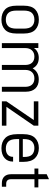

<svg xmlns="http://www.w3.org/2000/svg" viewBox="964 -1659 701 2669"><g transform="rotate(90 1314.5 -324.5)"><path d="M59 -202V-306Q59 -414 112 -464Q165 -514 254 -514Q341 -514 393.5 -464Q446 -414 446 -306V-202Q446 -94 393.5 -44Q341 6 254 6Q165 6 112 -43.5Q59 -93 59 -202ZM378 -206V-302Q378 -385 344.5 -418.5Q311 -452 254 -452Q195 -452 161 -418.5Q127 -385 127 -302V-206Q127 -122 161 -88.5Q195 -55 254 -55Q311 -55 344.5 -88.5Q378 -122 378 -206Z M580 -507H647V-445Q669 -478 704.5 -495.5Q740 -513 784 -513Q836 -513 873 -491Q910 -469 930 -428Q980 -513 1084 -513Q1165 -513 1210 -465.5Q1255 -418 1255 -333V0H1187V-323Q1187 -386 1156.5 -419Q1126 -452 1071 -452Q1015 -452 983.5 -418.5Q952 -385 952 -326V0H883V-323Q883 -386 852.5 -419Q822 -452 767 -452Q713 -452 680.5 -418.5Q648 -385 648 -323V0H580Z M1727 -444 1465 -63H1727V0H1389V-63L1649 -444H1389V-507H1727Z M1913 -240V-210Q1913 -124 1948 -89.5Q1983 -55 2045 -55Q2099 -55 2129.5 -81Q2160 -107 2160 -153V-156H2226V-151Q2226 -80 2176.5 -37Q2127 6 2040 6Q1951 6 1898 -47Q1845 -100 1845 -212V-300Q1845 -409 1898 -461.5Q1951 -514 2038 -514Q2125 -514 2177.5 -461.5Q2230 -409 2230 -300V-240ZM1913 -302V-291H2162V-309Q2162 -388 2129 -420Q2096 -452 2038 -452Q1981 -452 1947 -418.5Q1913 -385 1913 -302Z M2471 -453V-129Q2471 -60 2536 -60H2576V0H2525Q2467 0 2434.5 -33.5Q2402 -67 2402 -126V-453H2323V-507H2402V-623L2471 -655V-507H2585V-453Z"/></g></svg>

Font: D-DIN
Style: Regular
Weight: 400
Designer: Charles Nix
Foundry: Datto Inc.
Version: Version 1.00